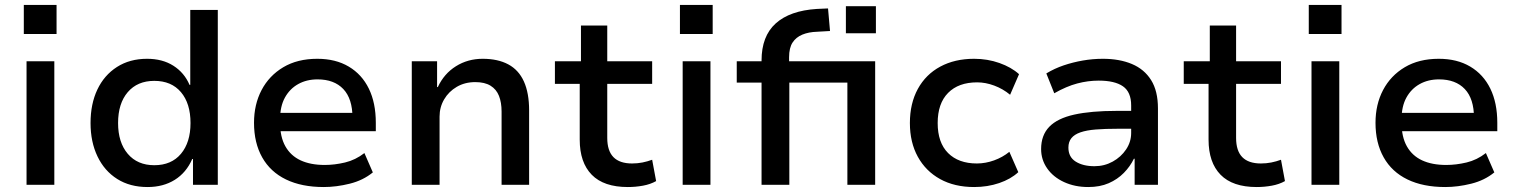

<svg xmlns="http://www.w3.org/2000/svg" viewBox="-20 -745 6114 774"><path d="M76 -608V-725H208V-608ZM87 0V-498H199V0Z M575 9Q504 9 452.5 -23.5Q401 -56 373 -114.5Q345 -173 345 -249Q345 -326 372.5 -384Q400 -442 451.5 -475Q503 -508 573 -508Q635 -508 679 -480Q723 -452 744 -403H747V-705H858V0H758V-104H755Q731 -49 684.5 -20Q638 9 575 9ZM602 -79Q671 -79 709.5 -125Q748 -171 748 -249Q748 -328 709.5 -373.5Q671 -419 602 -419Q534 -419 495 -373.5Q456 -328 456 -249Q456 -171 495 -125Q534 -79 602 -79Z M1285 9Q1196 9 1133 -21.5Q1070 -52 1037 -110.5Q1004 -169 1004 -250Q1004 -324 1034.5 -382Q1065 -440 1122 -474Q1179 -508 1259 -508Q1333 -508 1386 -476.5Q1439 -445 1467 -387.5Q1495 -330 1495 -250V-216H1089V-290H1418L1401 -270Q1401 -347 1364 -386Q1327 -425 1260 -425Q1216 -425 1182 -406Q1148 -387 1128.5 -351.5Q1109 -316 1109 -264V-251Q1109 -193 1130.5 -155Q1152 -117 1192 -98.5Q1232 -80 1289 -80Q1329 -80 1371 -90Q1413 -100 1449 -128L1483 -50Q1444 -18 1390 -4.5Q1336 9 1285 9Z M1640 0V-498H1742V-394H1745Q1770 -448 1818 -478Q1866 -508 1926 -508Q1987 -508 2029 -485.5Q2071 -463 2092 -416.5Q2113 -370 2113 -300V0H2002V-295Q2002 -332 1991.5 -358.5Q1981 -385 1957.5 -399.5Q1934 -414 1896 -414Q1854 -414 1821.5 -395Q1789 -376 1770.5 -344.5Q1752 -313 1752 -275V0Z M2511 9Q2414 9 2365.5 -40.5Q2317 -90 2317 -182V-407H2217V-498H2322V-642H2428V-498H2609V-407H2428V-189Q2428 -137 2453 -111.5Q2478 -86 2528 -86Q2550 -86 2570 -90Q2590 -94 2609 -101L2625 -15Q2602 -2 2572 3.5Q2542 9 2511 9Z M2721 -608V-725H2853V-608ZM2732 0V-498H2844V0Z M3050 0V-412H2950V-498H3077L3050 -471V-501Q3050 -599 3107 -650.5Q3164 -702 3273 -709L3318 -711L3326 -620L3274 -617Q3240 -616 3214.5 -605.5Q3189 -595 3175 -573.5Q3161 -552 3161 -514V-483L3141 -498H3508V0H3396V-412H3162V0ZM3390 -611V-720H3511V-611Z M3907 9Q3828 9 3770 -23Q3712 -55 3680 -113Q3648 -171 3648 -249Q3648 -328 3680 -386.5Q3712 -445 3770.5 -476.5Q3829 -508 3907 -508Q3961 -508 4009 -491Q4057 -474 4088 -446L4052 -363Q4023 -387 3988 -400Q3953 -413 3919 -413Q3844 -413 3802 -370.5Q3760 -328 3760 -249Q3760 -170 3802 -128Q3844 -86 3918 -86Q3953 -86 3987.5 -98.5Q4022 -111 4049 -133L4085 -51Q4055 -23 4008 -7Q3961 9 3907 9Z M4367 9Q4313 9 4269.5 -11Q4226 -31 4201.5 -66Q4177 -101 4177 -144Q4177 -200 4210 -234Q4243 -268 4310.5 -283Q4378 -298 4481 -298H4556V-226H4487Q4435 -226 4397.5 -223Q4360 -220 4335.5 -211.5Q4311 -203 4299 -188Q4287 -173 4287 -150Q4287 -112 4316.5 -93.5Q4346 -75 4392 -75Q4432 -75 4465.5 -93.5Q4499 -112 4519.5 -142.5Q4540 -173 4540 -209V-320Q4540 -374 4507 -397Q4474 -420 4409 -420Q4366 -420 4322.5 -408.5Q4279 -397 4230 -369L4198 -449Q4231 -469 4268 -481.5Q4305 -494 4345 -501Q4385 -508 4426 -508Q4493 -508 4543 -487Q4593 -466 4620.5 -422Q4648 -378 4648 -308V0H4554V-105H4551Q4536 -74 4510.5 -48Q4485 -22 4449.5 -6.5Q4414 9 4367 9Z M5046 9Q4949 9 4900.5 -40.5Q4852 -90 4852 -182V-407H4752V-498H4857V-642H4963V-498H5144V-407H4963V-189Q4963 -137 4988 -111.5Q5013 -86 5063 -86Q5085 -86 5105 -90Q5125 -94 5144 -101L5160 -15Q5137 -2 5107 3.5Q5077 9 5046 9Z M5256 -608V-725H5388V-608ZM5267 0V-498H5379V0Z M5806 9Q5717 9 5654 -21.5Q5591 -52 5558 -110.5Q5525 -169 5525 -250Q5525 -324 5555.5 -382Q5586 -440 5643 -474Q5700 -508 5780 -508Q5854 -508 5907 -476.5Q5960 -445 5988 -387.5Q6016 -330 6016 -250V-216H5610V-290H5939L5922 -270Q5922 -347 5885 -386Q5848 -425 5781 -425Q5737 -425 5703 -406Q5669 -387 5649.5 -351.5Q5630 -316 5630 -264V-251Q5630 -193 5651.5 -155Q5673 -117 5713 -98.5Q5753 -80 5810 -80Q5850 -80 5892 -90Q5934 -100 5970 -128L6004 -50Q5965 -18 5911 -4.5Q5857 9 5806 9Z"/></svg>

Font: Nunito Sans 7pt SemiBold
Style: Regular
Weight: 600
Designer: Vernon Adams
Foundry: Vernon Adams
Version: Version 3.101;gftools[0.9.27]